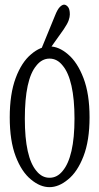

<svg xmlns="http://www.w3.org/2000/svg" viewBox="-20 -793 418 808"><path d="M243.7 -73.7Q268.1 -102.5 280.8 -157.7Q293.5 -212.9 293.5 -294.2Q293.5 -375.5 280.8 -431.9Q268.1 -488.3 243.7 -517.1Q220.7 -546.4 188.5 -546.4Q156.2 -546.4 132.8 -516.6Q84.5 -459 84.5 -293.5Q84.5 -131.3 133.3 -73.7Q156.2 -44.9 188.5 -44.9Q220.7 -44.9 243.7 -73.7ZM110.4 -37.6Q70.8 -69.8 45.9 -135.3Q21 -200.7 21 -299.1Q21 -397.5 45.9 -464.4Q70.8 -531.2 110.8 -564.5Q149.4 -597.7 188.5 -597.7Q227.5 -597.7 266.1 -564.5Q305.7 -531.2 331.3 -464.4Q356.9 -397.5 356.9 -299.3Q356.9 -201.2 331.3 -135.3Q305.7 -69.3 266.1 -37.6Q227.5 -5.4 188.2 -5.4Q148.9 -5.4 110.4 -37.6ZM273.9 -732.4Q273.9 -721.7 269 -707.5Q264.2 -693.4 248 -669.4Q232.9 -647.9 217.3 -626.2Q201.7 -604.5 187.3 -584Q172.9 -563.5 158.7 -544.4Q158.7 -544.4 144 -561Q154.3 -588.9 165.3 -614.7Q176.3 -640.6 211.4 -727.1Q221.7 -753.4 231.7 -763.4Q241.7 -773.4 249.8 -773.4Q257.8 -773.4 265.9 -764.2Q273.9 -754.9 273.9 -732.4Z"/></svg>

Font: Scarab Serif
Style: Light
Weight: 300
Designer: John Roberts
Foundry: Scarab
Version: 1.0